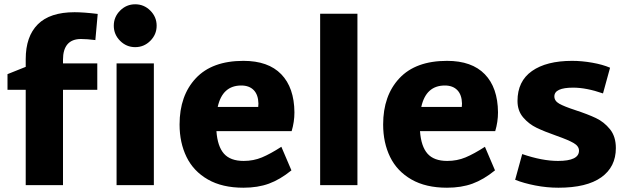

<svg xmlns="http://www.w3.org/2000/svg" viewBox="-20 -864 2934 896"><path d="M15 0ZM274 -568H434V-445H274V0H100V-445H15V-518L100 -552V-588Q100 -694 156.5 -750.5Q213 -807 328 -807Q370 -807 436 -799L425 -677Q385 -682 358 -682Q316 -682 295 -657.5Q274 -633 274 -586ZM511 -744Q511 -785 540.5 -814.5Q570 -844 611 -844Q652 -844 681.5 -814.5Q711 -785 711 -744Q711 -703 681.5 -673.5Q652 -644 611 -644Q570 -644 540.5 -673.5Q511 -703 511 -744ZM524 -568H698V0H524Z M1117 -113Q1163 -113 1202.5 -129.5Q1242 -146 1293 -179L1340 -69Q1287 -26 1235 -7Q1183 12 1116 12Q1017 12 950 -26.5Q883 -65 850.5 -131.5Q818 -198 818 -283Q818 -418 894 -499Q970 -580 1116 -580Q1232 -580 1292.5 -517.5Q1353 -455 1354 -340Q1354 -295 1341 -252H990Q995 -181 1025 -147Q1055 -113 1117 -113ZM1185 -365Q1186 -371 1186 -381Q1185 -422 1164 -443.5Q1143 -465 1106 -465Q1018 -465 996 -365Z M1474 -800H1648V0H1474Z M2067 -113Q2113 -113 2152.5 -129.5Q2192 -146 2243 -179L2290 -69Q2237 -26 2185 -7Q2133 12 2066 12Q1967 12 1900 -26.5Q1833 -65 1800.5 -131.5Q1768 -198 1768 -283Q1768 -418 1844 -499Q1920 -580 2066 -580Q2182 -580 2242.5 -517.5Q2303 -455 2304 -340Q2304 -295 2291 -252H1940Q1945 -181 1975 -147Q2005 -113 2067 -113ZM2135 -365Q2136 -371 2136 -381Q2135 -422 2114 -443.5Q2093 -465 2056 -465Q1968 -465 1946 -365Z M2384 -25 2417 -145Q2510 -113 2584 -113Q2682 -113 2682 -161Q2682 -182 2657 -196.5Q2632 -211 2578 -230Q2521 -250 2484.5 -267.5Q2448 -285 2421.5 -316Q2395 -347 2395 -393Q2395 -485 2462.5 -532.5Q2530 -580 2650 -580Q2695 -580 2743.5 -571.5Q2792 -563 2827 -548L2794 -428Q2716 -455 2655 -455Q2567 -455 2567 -414Q2567 -393 2590 -380Q2613 -367 2665 -350Q2723 -331 2761 -313Q2799 -295 2826.5 -261Q2854 -227 2854 -173Q2854 -85 2786 -36.5Q2718 12 2586 12Q2532 12 2478 1.5Q2424 -9 2384 -25Z"/></svg>

Font: Martel Sans Black
Style: Regular
Weight: 900
Designer: Dan Reynolds and Mathieu Réguer
Foundry: Dan Reynolds and Mathieu Réguer
Version: Version 1.002; ttfautohint (v1.1) -l 5 -r 5 -G 72 -x 0 -D la